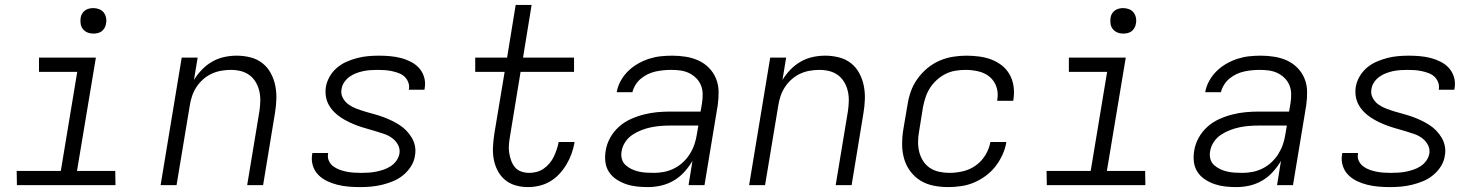

<svg xmlns="http://www.w3.org/2000/svg" viewBox="-20 -755 6040 783"><path d="M451 0H49L48 -58H228L295 -462H139V-520H371L294 -58H450ZM361 -618Q348 -618 337 -622.5Q326 -627 318.5 -636Q311 -645 309 -657.5Q307 -670 309 -683Q310 -691 315 -699.5Q320 -708 327.5 -713Q335 -718 343.5 -720Q352 -722 360 -722Q373 -722 384.5 -717.5Q396 -713 403 -704Q410 -695 412.5 -682.5Q415 -670 412 -657Q411 -649 406 -640.5Q401 -632 394 -627Q387 -622 378 -620Q369 -618 361 -618Z M635 0 721 -520H786L771 -429Q785 -452 804 -471.5Q823 -491 846 -504Q869 -517 894.5 -522.5Q920 -528 945 -528Q974 -528 1001.5 -521Q1029 -514 1050 -497.5Q1071 -481 1084 -457Q1097 -433 1102.5 -406Q1108 -379 1107 -350Q1106 -321 1101 -292L1053 0H988L1038 -302Q1041 -323 1041.5 -343.5Q1042 -364 1037.5 -383.5Q1033 -403 1023 -420Q1013 -437 997.5 -448.5Q982 -460 962.5 -465Q943 -470 922 -470Q902 -470 882 -466.5Q862 -463 843.5 -454.5Q825 -446 809 -432Q793 -418 781.5 -400.5Q770 -383 763.5 -364Q757 -345 754 -325L700 0Z M1448 8Q1425 8 1401.5 6Q1378 4 1356 -1.5Q1334 -7 1314 -16.5Q1294 -26 1278.5 -41.5Q1263 -57 1256 -79Q1249 -101 1253 -125L1254 -131H1318V-128Q1315 -112 1321.5 -98.5Q1328 -85 1339.5 -76.5Q1351 -68 1364.5 -63Q1378 -58 1392.5 -55Q1407 -52 1422.5 -51Q1438 -50 1453 -50Q1468 -50 1483.5 -51Q1499 -52 1514 -55Q1529 -58 1544 -63Q1559 -68 1573 -77Q1587 -86 1596.5 -99.5Q1606 -113 1609 -128Q1612 -148 1603 -164.5Q1594 -181 1579 -192Q1564 -203 1546 -209Q1528 -215 1510 -220.5Q1492 -226 1474 -231Q1456 -236 1438 -242.5Q1420 -249 1403.5 -257Q1387 -265 1371.5 -275Q1356 -285 1343 -298Q1330 -311 1321 -327Q1312 -343 1309 -362Q1306 -381 1309 -401Q1313 -423 1324.5 -443Q1336 -463 1354 -478.5Q1372 -494 1394 -503.5Q1416 -513 1437.5 -518.5Q1459 -524 1481 -526Q1503 -528 1525 -528Q1548 -528 1570.5 -526Q1593 -524 1614.5 -518.5Q1636 -513 1655.5 -503Q1675 -493 1689 -477.5Q1703 -462 1709.5 -440.5Q1716 -419 1712 -396L1711 -389H1647L1648 -393Q1650 -407 1644.5 -420.5Q1639 -434 1629 -443Q1619 -452 1605.5 -457Q1592 -462 1578 -465Q1564 -468 1549.5 -469Q1535 -470 1521 -470Q1506 -470 1491 -469Q1476 -468 1461.5 -465Q1447 -462 1432.5 -456.5Q1418 -451 1405.5 -442Q1393 -433 1384 -420Q1375 -407 1373 -392Q1369 -373 1378 -356Q1387 -339 1402 -328.5Q1417 -318 1434.5 -311.5Q1452 -305 1470.5 -299.5Q1489 -294 1507.5 -289Q1526 -284 1543.5 -277.5Q1561 -271 1577.5 -263Q1594 -255 1609.5 -245Q1625 -235 1637.5 -222Q1650 -209 1659.5 -193Q1669 -177 1672.5 -158Q1676 -139 1672 -119Q1669 -97 1656 -76.5Q1643 -56 1624 -40.5Q1605 -25 1583 -16Q1561 -7 1538.5 -1.5Q1516 4 1493.5 6Q1471 8 1448 8Z M2133 8Q2107 8 2082.5 1Q2058 -6 2039.5 -21.5Q2021 -37 2009.5 -59Q1998 -81 1993.5 -106Q1989 -131 1990.5 -157Q1992 -183 1996 -210L2038 -462H1918V-520H2048L2083 -735H2148L2113 -520H2321V-462H2103L2060 -200Q2057 -183 2055.5 -166Q2054 -149 2056.5 -132.5Q2059 -116 2064.5 -100.5Q2070 -85 2080 -73Q2090 -61 2105.5 -55.5Q2121 -50 2139 -50Q2153 -50 2168.5 -54Q2184 -58 2197 -67Q2210 -76 2221 -89Q2232 -102 2238.5 -116Q2245 -130 2250 -144.5Q2255 -159 2258 -174V-176H2323V-174Q2319 -151 2311 -128.5Q2303 -106 2290.5 -85Q2278 -64 2261.5 -46Q2245 -28 2224 -15.5Q2203 -3 2179.5 2.5Q2156 8 2133 8Z M2622 8Q2599 8 2576.5 5.5Q2554 3 2533.5 -4Q2513 -11 2494.5 -23Q2476 -35 2464 -53Q2452 -71 2449 -93.5Q2446 -116 2450 -140Q2454 -167 2468 -192.5Q2482 -218 2503.5 -237.5Q2525 -257 2551.5 -269Q2578 -281 2605.5 -288Q2633 -295 2660 -297.5Q2687 -300 2714 -300H2837L2843 -335Q2846 -354 2845.5 -373Q2845 -392 2838 -408.5Q2831 -425 2818 -437.5Q2805 -450 2789 -457.5Q2773 -465 2755 -467.5Q2737 -470 2718 -470Q2702 -470 2686 -468.5Q2670 -467 2654 -463.5Q2638 -460 2623 -453Q2608 -446 2594.5 -435Q2581 -424 2572 -409.5Q2563 -395 2559 -379H2495Q2499 -403 2511.5 -425.5Q2524 -448 2542 -465.5Q2560 -483 2582 -495.5Q2604 -508 2627.5 -515.5Q2651 -523 2674.5 -525.5Q2698 -528 2722 -528Q2750 -528 2777.5 -523.5Q2805 -519 2829 -508Q2853 -497 2871.5 -478Q2890 -459 2900 -434.5Q2910 -410 2910.5 -382Q2911 -354 2907 -326L2853 0H2788L2804 -99Q2790 -75 2770.5 -53.5Q2751 -32 2726.5 -18Q2702 -4 2675.5 2Q2649 8 2622 8ZM2647 -50Q2667 -50 2688 -54Q2709 -58 2729 -68Q2749 -78 2765.5 -93.5Q2782 -109 2793.5 -127.5Q2805 -146 2812 -166.5Q2819 -187 2822 -208L2828 -243H2714Q2695 -243 2675 -241.5Q2655 -240 2635.5 -236Q2616 -232 2596.5 -224.5Q2577 -217 2559.5 -205.5Q2542 -194 2530 -176Q2518 -158 2515 -138Q2512 -122 2516 -107Q2520 -92 2531 -82Q2542 -72 2555.5 -65.5Q2569 -59 2584 -55.5Q2599 -52 2615 -51Q2631 -50 2647 -50Z M3035 0 3121 -520H3186L3171 -429Q3185 -452 3204 -471.5Q3223 -491 3246 -504Q3269 -517 3294.5 -522.5Q3320 -528 3345 -528Q3374 -528 3401.5 -521Q3429 -514 3450 -497.5Q3471 -481 3484 -457Q3497 -433 3502.5 -406Q3508 -379 3507 -350Q3506 -321 3501 -292L3453 0H3388L3438 -302Q3441 -323 3441.5 -343.5Q3442 -364 3437.5 -383.5Q3433 -403 3423 -420Q3413 -437 3397.5 -448.5Q3382 -460 3362.5 -465Q3343 -470 3322 -470Q3302 -470 3282 -466.5Q3262 -463 3243.5 -454.5Q3225 -446 3209 -432Q3193 -418 3181.5 -400.5Q3170 -383 3163.5 -364Q3157 -345 3154 -325L3100 0Z M3847 8Q3816 8 3786.5 2Q3757 -4 3733 -19Q3709 -34 3692 -57Q3675 -80 3667 -108Q3659 -136 3659 -166.5Q3659 -197 3664 -228L3681 -328Q3685 -355 3694.5 -382Q3704 -409 3721.5 -433.5Q3739 -458 3762 -477Q3785 -496 3811.5 -507.5Q3838 -519 3866 -523.5Q3894 -528 3921 -528Q3947 -528 3973.5 -524.5Q4000 -521 4023.5 -512Q4047 -503 4066.5 -487.5Q4086 -472 4098 -450Q4110 -428 4113.5 -402.5Q4117 -377 4113 -350L4112 -344H4047V-348Q4052 -376 4043.5 -401Q4035 -426 4015.5 -442Q3996 -458 3970 -464Q3944 -470 3917 -470Q3897 -470 3876 -466.5Q3855 -463 3836 -453.5Q3817 -444 3800.5 -429Q3784 -414 3772.5 -396Q3761 -378 3754.5 -358Q3748 -338 3744 -318L3728 -218Q3724 -197 3724 -175.5Q3724 -154 3729 -134.5Q3734 -115 3745 -98Q3756 -81 3772.5 -70Q3789 -59 3810 -54.5Q3831 -50 3852 -50Q3879 -50 3907 -56.5Q3935 -63 3959 -80Q3983 -97 3998.5 -122.5Q4014 -148 4019 -176H4084Q4080 -150 4068.5 -124.5Q4057 -99 4040 -77Q4023 -55 4000 -38Q3977 -21 3952 -10.5Q3927 0 3900 4Q3873 8 3847 8Z M4651 0H4249L4248 -58H4428L4495 -462H4339V-520H4571L4494 -58H4650ZM4561 -618Q4548 -618 4537 -622.5Q4526 -627 4518.5 -636Q4511 -645 4509 -657.5Q4507 -670 4509 -683Q4510 -691 4515 -699.5Q4520 -708 4527.5 -713Q4535 -718 4543.5 -720Q4552 -722 4560 -722Q4573 -722 4584.5 -717.5Q4596 -713 4603 -704Q4610 -695 4612.5 -682.5Q4615 -670 4612 -657Q4611 -649 4606 -640.5Q4601 -632 4594 -627Q4587 -622 4578 -620Q4569 -618 4561 -618Z M5022 8Q4999 8 4976.5 5.5Q4954 3 4933.5 -4Q4913 -11 4894.5 -23Q4876 -35 4864 -53Q4852 -71 4849 -93.5Q4846 -116 4850 -140Q4854 -167 4868 -192.5Q4882 -218 4903.5 -237.5Q4925 -257 4951.5 -269Q4978 -281 5005.5 -288Q5033 -295 5060 -297.5Q5087 -300 5114 -300H5237L5243 -335Q5246 -354 5245.5 -373Q5245 -392 5238 -408.5Q5231 -425 5218 -437.5Q5205 -450 5189 -457.5Q5173 -465 5155 -467.5Q5137 -470 5118 -470Q5102 -470 5086 -468.5Q5070 -467 5054 -463.5Q5038 -460 5023 -453Q5008 -446 4994.5 -435Q4981 -424 4972 -409.5Q4963 -395 4959 -379H4895Q4899 -403 4911.5 -425.5Q4924 -448 4942 -465.5Q4960 -483 4982 -495.5Q5004 -508 5027.5 -515.5Q5051 -523 5074.5 -525.5Q5098 -528 5122 -528Q5150 -528 5177.5 -523.5Q5205 -519 5229 -508Q5253 -497 5271.5 -478Q5290 -459 5300 -434.5Q5310 -410 5310.5 -382Q5311 -354 5307 -326L5253 0H5188L5204 -99Q5190 -75 5170.5 -53.5Q5151 -32 5126.5 -18Q5102 -4 5075.5 2Q5049 8 5022 8ZM5047 -50Q5067 -50 5088 -54Q5109 -58 5129 -68Q5149 -78 5165.5 -93.5Q5182 -109 5193.5 -127.5Q5205 -146 5212 -166.5Q5219 -187 5222 -208L5228 -243H5114Q5095 -243 5075 -241.5Q5055 -240 5035.5 -236Q5016 -232 4996.5 -224.5Q4977 -217 4959.5 -205.5Q4942 -194 4930 -176Q4918 -158 4915 -138Q4912 -122 4916 -107Q4920 -92 4931 -82Q4942 -72 4955.5 -65.5Q4969 -59 4984 -55.5Q4999 -52 5015 -51Q5031 -50 5047 -50Z M5648 8Q5625 8 5601.5 6Q5578 4 5556 -1.5Q5534 -7 5514 -16.5Q5494 -26 5478.5 -41.5Q5463 -57 5456 -79Q5449 -101 5453 -125L5454 -131H5518V-128Q5515 -112 5521.5 -98.5Q5528 -85 5539.5 -76.5Q5551 -68 5564.5 -63Q5578 -58 5592.5 -55Q5607 -52 5622.5 -51Q5638 -50 5653 -50Q5668 -50 5683.5 -51Q5699 -52 5714 -55Q5729 -58 5744 -63Q5759 -68 5773 -77Q5787 -86 5796.5 -99.5Q5806 -113 5809 -128Q5812 -148 5803 -164.5Q5794 -181 5779 -192Q5764 -203 5746 -209Q5728 -215 5710 -220.5Q5692 -226 5674 -231Q5656 -236 5638 -242.5Q5620 -249 5603.5 -257Q5587 -265 5571.5 -275Q5556 -285 5543 -298Q5530 -311 5521 -327Q5512 -343 5509 -362Q5506 -381 5509 -401Q5513 -423 5524.5 -443Q5536 -463 5554 -478.5Q5572 -494 5594 -503.5Q5616 -513 5637.5 -518.5Q5659 -524 5681 -526Q5703 -528 5725 -528Q5748 -528 5770.5 -526Q5793 -524 5814.5 -518.5Q5836 -513 5855.5 -503Q5875 -493 5889 -477.5Q5903 -462 5909.5 -440.5Q5916 -419 5912 -396L5911 -389H5847L5848 -393Q5850 -407 5844.5 -420.5Q5839 -434 5829 -443Q5819 -452 5805.5 -457Q5792 -462 5778 -465Q5764 -468 5749.5 -469Q5735 -470 5721 -470Q5706 -470 5691 -469Q5676 -468 5661.5 -465Q5647 -462 5632.5 -456.5Q5618 -451 5605.5 -442Q5593 -433 5584 -420Q5575 -407 5573 -392Q5569 -373 5578 -356Q5587 -339 5602 -328.5Q5617 -318 5634.5 -311.5Q5652 -305 5670.5 -299.5Q5689 -294 5707.5 -289Q5726 -284 5743.5 -277.5Q5761 -271 5777.5 -263Q5794 -255 5809.5 -245Q5825 -235 5837.5 -222Q5850 -209 5859.5 -193Q5869 -177 5872.5 -158Q5876 -139 5872 -119Q5869 -97 5856 -76.5Q5843 -56 5824 -40.5Q5805 -25 5783 -16Q5761 -7 5738.5 -1.5Q5716 4 5693.5 6Q5671 8 5648 8Z"/></svg>

Font: Iosevka Light Extended Oblique
Style: Regular
Weight: 300
Width: 7
Italic angle: -9°
Monospace: yes
Designer: Belleve Invis
Foundry: Belleve Invis
Version: Version 32.5.0; ttfautohint (v1.8.4)